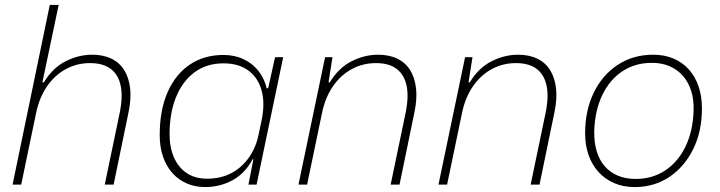

<svg xmlns="http://www.w3.org/2000/svg" viewBox="-20 -749 2920 779"><path d="M31 0 182 -729H218L152 -415H158Q194 -474 246.5 -500.5Q299 -527 354 -527Q399 -527 432 -511Q465 -495 484 -464.5Q503 -434 508 -390.5Q513 -347 501 -291L441 0H405L465 -288Q479 -354 470 -399.5Q461 -445 430 -469Q399 -493 345 -493Q292 -493 247 -468.5Q202 -444 171 -399Q140 -354 127 -293L66 0Z M813 10Q771 10 737 -5Q703 -20 678.5 -48Q654 -76 641 -114.5Q628 -153 628 -201Q628 -303 660.5 -376Q693 -449 751 -487.5Q809 -526 886 -526Q932 -526 968 -509Q1004 -492 1028 -462Q1052 -432 1062 -391H1068L1096 -517H1129L1021 0H988L1008 -103H1005Q974 -45 923 -17.5Q872 10 813 10ZM820 -24Q875 -24 917.5 -46Q960 -68 989 -108.5Q1018 -149 1029 -202L1041 -259Q1056 -329 1041.5 -381.5Q1027 -434 987.5 -463Q948 -492 887 -492Q818 -492 769 -455.5Q720 -419 694 -354.5Q668 -290 668 -205Q668 -151 686 -110Q704 -69 738 -46.5Q772 -24 820 -24Z M1191 0 1299 -517H1329L1313 -415H1318Q1354 -474 1406.5 -500.5Q1459 -527 1514 -527Q1559 -527 1592 -511Q1625 -495 1644 -464.5Q1663 -434 1668 -390.5Q1673 -347 1661 -291L1601 0H1565L1625 -288Q1639 -354 1630 -399.5Q1621 -445 1590 -469Q1559 -493 1505 -493Q1452 -493 1407 -468.5Q1362 -444 1331 -399Q1300 -354 1287 -293L1226 0Z M1759 0 1867 -517H1897L1881 -415H1886Q1922 -474 1974.5 -500.5Q2027 -527 2082 -527Q2127 -527 2160 -511Q2193 -495 2212 -464.5Q2231 -434 2236 -390.5Q2241 -347 2229 -291L2169 0H2133L2193 -288Q2207 -354 2198 -399.5Q2189 -445 2158 -469Q2127 -493 2073 -493Q2020 -493 1975 -468.5Q1930 -444 1899 -399Q1868 -354 1855 -293L1794 0Z M2555 10Q2509 10 2472 -6Q2435 -22 2408.5 -51Q2382 -80 2368 -120Q2354 -160 2354 -208Q2354 -301 2389 -373Q2424 -445 2486.5 -486Q2549 -527 2630 -527Q2676 -527 2712.5 -511.5Q2749 -496 2775 -467Q2801 -438 2814.5 -398Q2828 -358 2828 -309Q2828 -216 2792.5 -144Q2757 -72 2695.5 -31Q2634 10 2555 10ZM2559 -23Q2627 -23 2679 -57.5Q2731 -92 2761 -154Q2791 -216 2794 -297Q2796 -343 2784.5 -379.5Q2773 -416 2750.5 -441.5Q2728 -467 2696.5 -480.5Q2665 -494 2625 -494Q2557 -494 2505.5 -460Q2454 -426 2424 -364Q2394 -302 2391 -219Q2390 -172 2401 -135.5Q2412 -99 2434 -74Q2456 -49 2487.5 -36Q2519 -23 2559 -23Z"/></svg>

Font: Mona Sans ExtraLight
Style: Italic
Weight: 200
Italic angle: -11.6951°
Designer: Deni Anggara
Foundry: GitHub
Version: Version 2.000